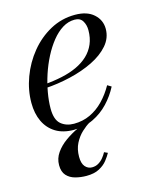

<svg xmlns="http://www.w3.org/2000/svg" viewBox="-105 -543 673 831"><g transform="rotate(-15 231.0 -127.0)"><path d="M178 10Q130 10 97 -10.2Q64 -30.5 47 -66.5Q30 -102.5 30 -150Q30 -207.5 51 -264.2Q72 -321 110 -367.5Q148 -414 199.2 -442Q250.5 -470 310.5 -470Q364.5 -470 394.2 -443.2Q424 -416.5 424 -377Q424 -336 396 -303.8Q368 -271.5 321.5 -248.8Q275 -226 218.5 -212.8Q162 -199.5 105 -196V-213Q148 -216.5 185.2 -224.5Q222.5 -232.5 252.8 -246.5Q283 -260.5 304.8 -281Q326.5 -301.5 338.2 -328.8Q350 -356 350 -391Q350 -414.5 339.2 -432.2Q328.5 -450 303.5 -450Q275 -450 249.2 -434Q223.5 -418 201.2 -390.2Q179 -362.5 161 -327.5Q143 -292.5 130.2 -253.8Q117.5 -215 110.8 -176.8Q104 -138.5 104 -105Q104 -55 127.2 -35.2Q150.5 -15.5 185.5 -15.5Q225 -15.5 258.5 -31.2Q292 -47 319 -75Q346 -103 366.5 -139.5L384 -129Q364.5 -91 334.8 -59.5Q305 -28 265.8 -9Q226.5 10 178 10ZM179 216.5Q153.5 216.5 129.8 210.2Q106 204 91 187.5Q76 171 76 141Q76 111 93.5 86Q111 61 138 41.8Q165 22.5 194 9Q223 -4.5 246 -11.5L251.5 -3.5Q234 6.5 214.8 24.5Q195.5 42.5 182.2 68.5Q169 94.5 169 128.5Q169 158.5 181.5 172.8Q194 187 212 187Q228.5 187 241.2 179.2Q254 171.5 263.2 160Q272.5 148.5 278.5 137L294 144Q286.5 158 273.2 175Q260 192 237.2 204.2Q214.5 216.5 179 216.5Z"/></g></svg>

Font: Bodoni Moda 11pt
Style: Italic
Weight: 400
Italic angle: -13°
Version: Version 2.004